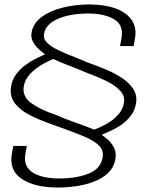

<svg xmlns="http://www.w3.org/2000/svg" viewBox="-20 -700 702 859"><path d="M238.5 139Q135.5 139 77.8 100.8Q20 62.5 33 -12.5L39.5 -47H100L94 -13.5Q86.5 27 104.8 51.5Q123 76 159.8 87.2Q196.5 98.5 244 98.5Q321 98.5 375.8 77Q430.5 55.5 439 5Q445 -27 422.5 -49Q400 -71 356.8 -89.2Q313.5 -107.5 257 -127.5Q247 -131 237 -134.8Q227 -138.5 216.5 -142Q164.5 -160 119.2 -182Q74 -204 48.2 -235.5Q22.5 -267 29.5 -313Q34.5 -344.5 53 -368.8Q71.5 -393 95.8 -410.5Q120 -428 143.2 -439.2Q166.5 -450.5 181.5 -457Q169.5 -465.5 153.5 -480Q137.5 -494.5 127 -514.2Q116.5 -534 122 -558.5Q130.5 -598.5 168.2 -625.5Q206 -652.5 261.5 -666.2Q317 -680 379.5 -680Q447 -680 496 -662.5Q545 -645 568.8 -611Q592.5 -577 584 -528.5L578 -494H517L523.5 -528.5Q534 -588 490.8 -613.8Q447.5 -639.5 374 -639.5Q293.5 -639.5 238.8 -615.5Q184 -591.5 177 -548.5Q173 -525.5 192 -507.5Q211 -489.5 243.8 -474.2Q276.5 -459 315 -444Q328.5 -438.5 342 -433Q355.5 -427.5 369 -421.5Q411.5 -407 453 -389.5Q494.5 -372 527.5 -349.8Q560.5 -327.5 577.5 -299.5Q594.5 -271.5 588.5 -236.5Q582.5 -202 561.2 -177Q540 -152 514 -135.8Q488 -119.5 465.5 -110.2Q443 -101 434.5 -97.5Q445 -90.5 462 -75.8Q479 -61 490.5 -38.2Q502 -15.5 495.5 15.5Q488.5 50.5 463.2 74.2Q438 98 401.2 112.2Q364.5 126.5 322 132.8Q279.5 139 238.5 139ZM401.5 -120Q412.5 -124 432.5 -133Q452.5 -142 474 -156.5Q495.5 -171 512.2 -191Q529 -211 534 -237.5Q540.5 -269.5 517.5 -294.2Q494.5 -319 454 -338.5Q413.5 -358 366.5 -375Q331 -390.5 288 -406.8Q245 -423 218.5 -436Q200 -429 171 -412.8Q142 -396.5 117.2 -372Q92.5 -347.5 86.5 -314.5Q78.5 -269 119.8 -238.8Q161 -208.5 226.5 -187.5Q265 -170 312.5 -153.5Q360 -137 401.5 -120Z"/></svg>

Font: Anybody ExtraExpanded Light
Style: Italic
Weight: 300
Width: 8
Italic angle: -10°
Designer: Tyler Finck
Foundry: Etcetera Type Company
Version: Version 1.010; ttfautohint (v1.8.3) -l 8 -r 50 -G 200 -x 14 